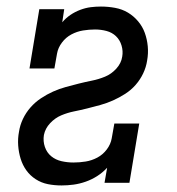

<svg xmlns="http://www.w3.org/2000/svg" viewBox="-20 -558 540 586"><path d="M168 8Q146 8 126 4Q106 0 89 -11Q72 -22 60.5 -38Q49 -54 43 -73.5Q37 -93 35.5 -114Q34 -135 38 -156Q41 -176 50 -195Q59 -214 73 -230Q87 -246 105 -258Q123 -270 142 -278.5Q161 -287 181 -292.5Q201 -298 221 -303Q241 -308 261 -312Q281 -316 300.5 -324Q320 -332 335 -348.5Q350 -365 353 -385Q356 -402 351 -419Q346 -436 334 -447.5Q322 -459 305 -463.5Q288 -468 270 -468Q252 -468 233.5 -465Q215 -462 198 -453Q181 -444 169 -428Q157 -412 154 -394L146 -349H70L100 -530H176L170 -490Q181 -503 195 -512.5Q209 -522 225 -528Q241 -534 256.5 -536Q272 -538 288 -538Q310 -538 331.5 -534Q353 -530 370.5 -519.5Q388 -509 401.5 -493Q415 -477 422 -457.5Q429 -438 431 -416.5Q433 -395 429 -373Q426 -353 417 -334Q408 -315 394 -299Q380 -283 362 -271.5Q344 -260 325 -251.5Q306 -243 286 -237.5Q266 -232 246 -227Q226 -222 206 -218Q186 -214 167 -206Q148 -198 133 -182Q118 -166 114 -146Q111 -127 117 -109.5Q123 -92 136.5 -81Q150 -70 168 -66Q186 -62 204 -62Q223 -62 241.5 -65Q260 -68 277 -77Q294 -86 306 -102Q318 -118 321 -136L329 -181H405L375 0H299L307 -46Q293 -31 276.5 -20.5Q260 -10 241.5 -3.5Q223 3 204.5 5.5Q186 8 168 8Z"/></svg>

Font: Iosevka Slab Oblique
Style: Regular
Weight: 400
Italic angle: -9°
Monospace: yes
Designer: Belleve Invis
Foundry: Belleve Invis
Version: Version 11.1.1; ttfautohint (v1.8.3)